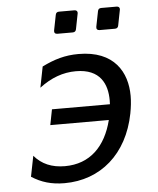

<svg xmlns="http://www.w3.org/2000/svg" viewBox="-54 -804 710 865"><g transform="rotate(-5 301.0 -372.0)"><path d="M229 -659.2H298.8C307.6 -659.2 313 -663.6 314.5 -672.4L328.1 -741.7C328.6 -743.2 328.6 -744.6 328.6 -745.6C328.6 -752.9 323.7 -757.8 314.9 -757.8H245.1C236.3 -757.8 231 -753.4 229.5 -744.6L215.8 -675.3C213.9 -665.5 219.2 -659.2 229 -659.2ZM419.9 -659.2H489.7C498.5 -659.2 503.9 -663.6 505.4 -672.4L519 -741.7C519.5 -743.2 519.5 -744.6 519.5 -745.6C519.5 -752.9 514.6 -757.8 505.9 -757.8H436C427.2 -757.8 421.9 -753.4 420.4 -744.6L406.7 -675.3C404.8 -665.5 410.2 -659.2 419.9 -659.2ZM203.1 14.2C365.7 14.2 490.2 -91.8 525.4 -272.9C530.8 -301.3 533.7 -327.6 533.7 -352.1C533.7 -458 478 -560.1 315.9 -560.1C254.4 -560.1 205.6 -545.4 150.4 -518.1L131.8 -423.8C184.6 -463.9 238.8 -483.9 297.4 -483.9C408.2 -483.9 438 -412.6 438 -340.3C438 -334.5 438 -328.6 437.5 -322.3H175.3L161.6 -252H426.3C397 -135.3 325.7 -62 211.4 -62C152.3 -62 106.9 -81.5 73.2 -121.1L54.7 -27.8C98.1 0 143.6 14.2 203.1 14.2Z"/></g></svg>

Font: Hack
Style: Oblique
Weight: 400
Italic angle: -12°
Monospace: yes
Designer: Christopher Simpkins
Foundry: Christopher Simpkins
Version: Version 2.010